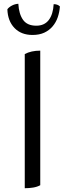

<svg xmlns="http://www.w3.org/2000/svg" viewBox="-20 -989 344 1016"><path d="M193 -9Q177 0 155.5 3.5Q134 7 111 7V-703Q145 -721 193 -721ZM264 -967Q285 -967 297 -955Q295 -925 285.5 -897.5Q276 -870 258 -849Q240 -828 214 -816Q188 -804 152 -804Q92 -804 56.5 -841Q21 -878 19 -940Q27 -951 43 -959.5Q59 -968 77 -969Q80 -915 102 -884Q124 -853 172 -853Q215 -853 238 -883Q261 -913 264 -967Z"/></svg>

Font: Gotu
Style: Regular
Weight: 400
Designer: Sarang Kulkarni & Kailash Malviya
Foundry: Ek Type
Version: Version 2.320;hotconv 1.0.109;makeotfexe 2.5.65596; ttfautoh